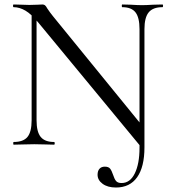

<svg xmlns="http://www.w3.org/2000/svg" viewBox="-20 -645 767 856"><path d="M41 -613Q38 -613 38 -619Q38 -625 41 -625L78 -624Q90 -623 111 -623Q133 -623 147 -624Q161 -625 169 -625Q176 -625 180.5 -621.5Q185 -618 191 -607Q203 -589 216 -573L616 -82L624 12L612 14L152 -543Q120 -582 93.5 -597.5Q67 -613 41 -613ZM415 134Q415 117 423.5 107.5Q432 98 447 98Q464 98 471 107Q478 116 484 134Q490 153 497.5 162Q505 171 522 171Q560 171 581 128Q602 85 602 14L624 12Q624 99 591.5 145Q559 191 497 191Q460 191 437.5 174.5Q415 158 415 134ZM41 -12Q84 -12 102.5 -34.5Q121 -57 121 -109V-602L143 -600V-109Q143 -57 161.5 -34.5Q180 -12 221 -12Q224 -12 224 -6Q224 0 221 0Q196 0 183 -1L133 -2L82 -1Q68 0 41 0Q39 0 39 -6Q39 -12 41 -12ZM525 -613Q523 -613 523 -619Q523 -625 525 -625L564 -624Q594 -622 613 -622Q631 -622 663 -624L704 -625Q707 -625 707 -619Q707 -613 704 -613Q662 -613 643 -590Q624 -567 624 -515V12L602 14V-515Q602 -567 584 -590Q566 -613 525 -613Z"/></svg>

Font: Cormorant
Style: Regular
Weight: 400
Designer: Christian Thalmann (Catharsis Fonts)
Foundry: Catharsis Fonts
Version: Version 4.000